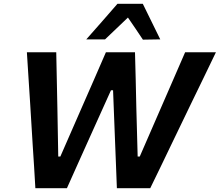

<svg xmlns="http://www.w3.org/2000/svg" viewBox="-20 -987 1152 1007"><path d="M165.5 0Q162.5 -53 158.8 -113Q155 -173 151.5 -226L138 -447Q134 -507.5 129.5 -578.8Q125 -650 121 -713H275Q276.5 -643.5 278 -566.5Q279.5 -489.5 281 -419.5L285.5 -166H296.5L410 -425.5Q439 -491.5 472.8 -568.8Q506.5 -646 535.5 -713H688Q690 -642.5 691.8 -568Q693.5 -493.5 695 -423.5L702 -166H713L825.5 -424.5Q855 -492.5 888.2 -568.5Q921.5 -644.5 951 -713H1112.5Q1082 -649.5 1048 -579.2Q1014 -509 985.5 -450.5L877 -225.5Q851.5 -172 822.2 -111.5Q793 -51 768 0H593Q590.5 -64 587.8 -135Q585 -206 582.5 -269.5L573 -513.5H562L452 -269.5Q424 -207 391.5 -135Q359 -63 331 0ZM729.5 -779Q710.5 -807.5 690.8 -836.8Q671 -866 651 -895Q620.5 -866 590.8 -837.5Q561 -809 531 -780.5H432.5Q474.5 -827.5 514.5 -873.5Q554.5 -919.5 596 -967H729Q752 -920 775 -873.2Q798 -826.5 820.5 -780.5Z"/></svg>

Font: Commissioner SemiBold
Style: Italic
Weight: 600
Italic angle: -12°
Designer: Kostas Bartsokas
Foundry: Kostas Bartsokas
Version: Version 1.000; ttfautohint (v1.8.3)